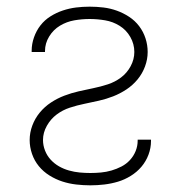

<svg xmlns="http://www.w3.org/2000/svg" viewBox="-20 -548 540 576"><path d="M251 8Q230 8 208.5 5.5Q187 3 167 -3.5Q147 -10 128.5 -21.5Q110 -33 96.5 -49.5Q83 -66 76 -86.5Q69 -107 69 -128Q69 -150 77 -171.5Q85 -193 99.5 -210.5Q114 -228 133 -240.5Q152 -253 173 -261Q194 -269 216 -274Q238 -279 260 -283.5Q282 -288 303.5 -295Q325 -302 343 -315.5Q361 -329 372 -349.5Q383 -370 383 -392Q383 -416 371 -437Q359 -458 339 -470.5Q319 -483 295.5 -487Q272 -491 249 -491Q226 -491 203 -487Q180 -483 160 -471Q140 -459 127.5 -438.5Q115 -418 115 -395Q115 -394 115 -393.5Q115 -393 115 -392H75Q75 -393 75 -394Q75 -395 75 -396Q75 -416 82 -436Q89 -456 101.5 -472Q114 -488 131.5 -499Q149 -510 168.5 -516.5Q188 -523 208 -525.5Q228 -528 249 -528Q270 -528 290.5 -525.5Q311 -523 330.5 -516Q350 -509 367.5 -497.5Q385 -486 397.5 -469.5Q410 -453 416.5 -433Q423 -413 423 -392Q423 -370 415 -348.5Q407 -327 392.5 -309.5Q378 -292 359 -279.5Q340 -267 319.5 -259Q299 -251 277 -246Q255 -241 233 -236.5Q211 -232 189.5 -225Q168 -218 150 -204.5Q132 -191 120.5 -170.5Q109 -150 109 -128Q109 -112 115 -96.5Q121 -81 132 -69Q143 -57 157 -49Q171 -41 187 -36.5Q203 -32 219 -30.5Q235 -29 251 -29Q267 -29 283 -30.5Q299 -32 314.5 -36.5Q330 -41 344.5 -48.5Q359 -56 370 -68Q381 -80 387 -95Q393 -110 393 -126Q393 -127 393 -127.5Q393 -128 393 -129H433Q433 -128 433 -127Q433 -126 433 -125Q433 -104 425.5 -84Q418 -64 404.5 -48Q391 -32 372.5 -20.5Q354 -9 334 -3Q314 3 293 5.5Q272 8 251 8Z"/></svg>

Font: Iosevka SS04 Extralight
Style: Regular
Weight: 200
Monospace: yes
Designer: Belleve Invis
Foundry: Belleve Invis
Version: Version 19.0.0; ttfautohint (v1.8.4)